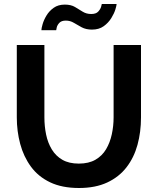

<svg xmlns="http://www.w3.org/2000/svg" viewBox="-20 -935 790 960"><path d="M64 -348V-710H202V-348Q202 -304 210.5 -262.5Q219 -221 239 -188Q259 -155 292 -136Q325 -117 374 -117Q424 -117 457.5 -136.5Q491 -156 510.5 -189Q530 -222 539 -263.5Q548 -305 548 -348V-710H685V-348Q685 -275 667.5 -211Q650 -147 612.5 -98.5Q575 -50 516 -22.5Q457 5 375 5Q290 5 230.5 -23.5Q171 -52 134.5 -102Q98 -152 81 -215.5Q64 -279 64 -348ZM309 -832Q287 -832 276.5 -820.5Q266 -809 263.5 -797Q261 -785 261 -784H187Q187 -793 193 -814Q199 -835 212.5 -857.5Q226 -880 248.5 -896Q271 -912 304 -912Q335 -912 355 -900Q375 -888 393.5 -876.5Q412 -865 436 -865Q460 -865 471 -877Q482 -889 485.5 -901Q489 -913 489 -915H563Q563 -908 557 -888Q551 -868 536.5 -844.5Q522 -821 498.5 -804Q475 -787 440 -787Q410 -787 388.5 -798.5Q367 -810 349 -821Q331 -832 309 -832Z"/></svg>

Font: YasnoRaleway
Style: Bold
Weight: 700
Designer: Matt McInerney, Pablo Impallari, Rodrigo Fuenzalida
Foundry: Matt McInerney, Pablo Impallari, Rodrigo Fuenzalida
Version: Version 4.026